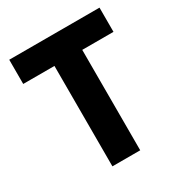

<svg xmlns="http://www.w3.org/2000/svg" viewBox="-166 -817 878 934"><g transform="rotate(-30 273.5 -350.0)"><path d="M195.4 0H351.6V-564H527V-700H20V-564H195.4Z"/></g></svg>

Font: Fixel Variable
Style: Regular
Weight: 100
Width: 3
Designer: AlfaBravo + MacPaw
Foundry: Kyrylo Tkachov, Marchela Mozhyna, Serhii Makarenko, Maria Weinstein, Zakhar Kryvoshyya
Version: Version 1.211